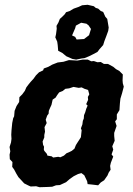

<svg xmlns="http://www.w3.org/2000/svg" viewBox="-20 -766 557 802"><path d="M198 14 177 15 145 16 131 12 108 13 99 9 81 0 71 -11 57 -26 48 -41 39 -58 31 -69 32 -89 21 -101 20 -120 23 -134 20 -152 26 -171 28 -186 27 -203 28 -221 31 -252 35 -272 39 -280 41 -303 49 -323 60 -340 61 -360 73 -372 84 -387 90 -401 99 -413 108 -424 120 -437 130 -451 143 -464 160 -472 163 -480 182 -487 198 -496 221 -505 245 -508 268 -515 303 -513 325 -517H347L361 -510L372 -511L387 -506L401 -507L414 -499H431L453 -487L465 -477L478 -470L493 -455L492 -430L493 -418L497 -404L490 -377L483 -354L481 -336L480 -322L479 -306L468 -288V-268L461 -259L467 -240L457 -211V-198L459 -178L449 -155L453 -141L446 -121L453 -112L443 -86L440 -73L442 -57L434 -45L429 -33L415 -13L401 -4L390 8L365 5L346 3L344 -9L332 -34L320 -43L306 -39L288 -30L271 -18L256 -5L230 7L214 8ZM202 -108 223 -111 232 -109 247 -116 258 -126 270 -131 280 -136 291 -145 297 -160 302 -168 313 -185 318 -193 321 -222 318 -230 324 -246 326 -261 330 -271 331 -285 336 -297 340 -311 346 -325 340 -331 348 -349 347 -361 353 -372 348 -390 333 -395 321 -401 309 -399 287 -403 269 -397 253 -395 242 -386 227 -380 219 -369 212 -358 200 -350 195 -328 189 -315 184 -303 183 -291 177 -283 171 -266 175 -252 166 -235 168 -216 165 -202V-192L158 -175L160 -161L164 -153L163 -142L165 -136L176 -123L178 -116L196 -113ZM298 -517 282 -520 257 -531 240 -545 223 -554 221 -578 219 -592 211 -610 214 -623 217 -646 216 -658 224 -672 230 -687 241 -697 250 -706 256 -715 271 -720 288 -730 308 -737 323 -744 346 -746 372 -740 380 -733 390 -730 401 -720 411 -716 420 -696 428 -687 432 -663 434 -651 432 -637 424 -615 416 -594 411 -578 396 -561 387 -549 370 -540 352 -531 332 -523 322 -522ZM300 -601 331 -603 339 -609 352 -619 360 -645 350 -660 341 -667 319 -671 297 -659 294 -648 281 -618 294 -612Z"/></svg>

Font: Winky Rough SemiBold
Style: Italic
Weight: 600
Italic angle: -8.97852°
Designer: Simon Atzbach
Foundry: typofactur
Version: Version 1.206; ttfautohint (v1.8.4.7-5d5b)